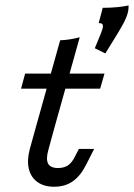

<svg xmlns="http://www.w3.org/2000/svg" viewBox="-20 -689 502 720"><path d="M279 -549.2 183.1 -206.5H112.9L205.6 -537.9Q242.7 -539.5 279 -549.2ZM74.2 -412.9H371.8L355.6 -356.5H58.9ZM91.9 -130.6 112.9 -206.5H183.1L161.3 -126.6Q151.6 -91.9 160.5 -75.4Q169.4 -58.9 197.6 -58.9Q219.4 -58.9 234.3 -68.5Q249.2 -78.2 260.5 -100.8L275.8 -130.6H333.1L303.2 -71.8Q282.3 -29.8 253.2 -9.3Q224.2 11.3 183.1 11.3Q144.4 11.3 119.8 -6.9Q95.2 -25 87.9 -56.9Q80.6 -88.7 91.9 -130.6ZM366.1 -591.1Q366.1 -596.8 362.5 -599.6Q358.9 -602.4 350 -602.4L365.3 -659.7Q393.5 -659.7 419 -662.1Q444.4 -664.5 462.1 -668.5Q462.1 -665.3 462.1 -661.3Q462.1 -638.7 445.6 -606.5Q429 -574.2 375 -488.7L335.5 -508.1Q351.6 -546 358.9 -564.9Q366.1 -583.9 366.1 -591.1Z"/></svg>

Font: Playfair Micro SmCond SmLight
Style: Italic
Weight: 360
Width: 4
Italic angle: -15.6°
Designer: Claus Eggers Sørensen
Foundry: Claus Eggers Sørensen
Version: Version 2.203;Glyphs 3.3 (3326)